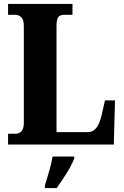

<svg xmlns="http://www.w3.org/2000/svg" viewBox="-20 -734 628 975"><path d="M21 0V-55H63Q77 -55 89 -67.5Q101 -80 101 -110V-602Q101 -634 88 -646.5Q75 -659 57 -659H21V-714H348V-659H308Q284 -659 275.5 -646.5Q267 -634 267 -605V-63H426Q451 -63 468 -83Q485 -103 496 -149L513 -224H564L558 0ZM208 208Q217 178 229.5 136Q242 94 247 61H357V71Q349 92 334 119Q319 146 301 172.5Q283 199 268 221H208Z"/></svg>

Font: Noto Serif Armenian Condensed ExtraBold
Style: Regular
Weight: 800
Width: 3
Designer: Monotype Design Team
Foundry: Monotype Imaging Inc.
Version: Version 2.008; ttfautohint (v1.8.4.7-5d5b)